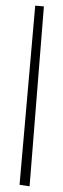

<svg xmlns="http://www.w3.org/2000/svg" viewBox="-60 -790 312 948"><g transform="rotate(5 96.0 -316.5)"><path d="M125 129 75 126V-762H118Z"/></g></svg>

Font: Bahiana
Style: Regular
Weight: 400
Designer: Pablo Cosgaya & Dani Raskovsky
Foundry: Pablo Cosgaya & Dani Raskovsky
Version: Version 1.005